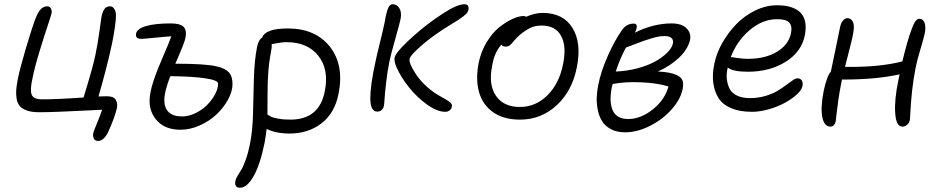

<svg xmlns="http://www.w3.org/2000/svg" viewBox="-20 -568 4447 910"><path d="M444.8 100.1Q430.7 100.1 425 89.1Q419.4 78.1 421.9 63Q424.3 52.7 440.4 14.4Q456.5 -23.9 463.9 -47.9Q439.9 -46.9 377.7 -43.7Q315.4 -40.5 260 -38.3Q204.6 -36.1 164.1 -36.1Q130.9 -36.1 108.4 -43.9Q85.9 -51.8 74.5 -64.5Q63 -77.1 59.1 -98.4Q55.2 -119.6 56.9 -141.8Q58.6 -164.1 64.9 -195.8Q75.2 -246.1 102.8 -339.4Q130.4 -432.6 147.9 -479Q159.2 -508.8 172.4 -523.4Q185.5 -538.1 205.1 -538.1Q214.4 -538.1 219.7 -530.3Q225.1 -522.5 225.1 -509.8Q225.1 -502.9 207.8 -451.7Q190.4 -400.4 167.5 -325.2Q144.5 -250 133.8 -195.8Q121.6 -142.1 130.1 -119.6Q138.7 -97.2 179.2 -97.2Q253.9 -97.2 376 -106Q420.4 -249.5 432.1 -307.1Q443.4 -360.8 451.2 -419.4Q459 -478 460.9 -487.8Q465.8 -512.2 474.9 -525.1Q483.9 -538.1 502 -538.1Q514.2 -538.1 522 -525.1Q529.8 -512.2 529.8 -495.1Q528.8 -451.7 512.2 -367.2Q487.8 -252 446.8 -110.8Q460.9 -111.8 487.8 -111.8Q517.6 -111.8 528.1 -95.7Q538.6 -79.6 534.2 -56.2Q524.9 -13.2 491.2 61Q470.2 100.1 444.8 100.1Z M835.9 46.9Q766.1 46.9 727.5 7.3Q689 -32.2 689 -88.9Q689 -128.4 707 -182.9Q725.1 -237.3 754.2 -303.5Q783.2 -369.6 792 -396Q765.6 -394.5 713.6 -389.2Q661.6 -383.8 650.9 -383.8Q634.3 -383.8 628.4 -390.4Q622.6 -397 625 -409.2Q629.4 -432.1 672.6 -444.6Q715.8 -457 789.1 -457Q834.5 -457 849.9 -440.9Q865.2 -424.8 859.9 -393.1Q858.4 -384.8 855 -374Q851.6 -363.3 845.9 -349.1Q840.3 -335 835.9 -324.5Q831.5 -314 823.2 -294.7Q814.9 -275.4 811 -266.1Q950.7 -266.1 1004.9 -253.9Q1046.4 -244.6 1064.2 -225.6Q1082 -206.5 1082 -169.9Q1082 -134.8 1060.8 -95.9Q1039.6 -57.1 1006.1 -25.6Q972.7 5.9 927 26.4Q881.3 46.9 835.9 46.9ZM758.8 -94.2Q758.8 -56.2 780 -36.1Q801.3 -16.1 842.8 -16.1Q874 -16.1 906 -31.5Q938 -46.9 961.2 -70.1Q984.4 -93.3 999 -120.6Q1013.7 -147.9 1013.7 -171.9Q1013.7 -188 952.1 -197Q890.6 -206.1 787.1 -207Q758.8 -133.3 758.8 -94.2Z M1352.5 64.9Q1288.6 64.9 1243.7 43Q1241.2 67.9 1234.4 106.9Q1213.9 210 1182.6 265.9Q1151.4 321.8 1117.7 321.8Q1089.8 321.8 1095.7 289.1Q1097.7 278.8 1106 265.1Q1114.3 251.5 1123.5 236.8Q1132.8 222.2 1144.8 188.7Q1156.7 155.3 1165.5 110.8Q1177.2 51.3 1179.2 -29.8Q1181.2 -110.8 1183.3 -195.1Q1185.5 -279.3 1198.2 -345.2Q1205.1 -379.4 1222.7 -390.1Q1238.3 -433.1 1344.2 -433.1Q1475.1 -433.1 1543.5 -346.7Q1611.8 -260.3 1584.5 -123Q1566.4 -31.7 1503.7 16.6Q1440.9 64.9 1352.5 64.9ZM1264.6 -323.2Q1254.9 -273.4 1251.5 -225.8Q1248 -178.2 1248 -112.1Q1248 -45.9 1247.6 -24.9Q1259.8 -17.6 1266.1 -14.2Q1272.5 -10.7 1297.4 -5.9Q1322.3 -1 1356.4 -1Q1493.7 -1 1519.5 -136.2Q1540 -238.8 1488.8 -303.5Q1437.5 -368.2 1338.4 -368.2Q1314.9 -368.2 1267.6 -358.9Q1269 -343.3 1264.6 -323.2Z M2090.3 -38.1Q2052.2 -38.1 2004.6 -72Q1957 -106 1918.5 -154.1Q1879.9 -202.1 1859.4 -249Q1847.2 -276.9 1850.1 -294.9Q1854 -308.1 1861.3 -316.9Q1881.8 -345.7 1942.6 -399.9Q2003.4 -454.1 2074.7 -501Q2146 -547.9 2181.2 -547.9Q2201.2 -547.9 2201.2 -527.8Q2201.2 -519 2195.8 -510.3Q2190.4 -501.5 2174.8 -489.7Q2159.2 -478 2152.3 -473.6Q2145.5 -469.2 2122.1 -455.1Q2116.7 -451.7 2114.3 -450.2Q2035.6 -402.3 1980.2 -354.5Q1924.8 -306.6 1921.4 -289.1Q1917 -269 1949.5 -219.2Q1981.9 -169.4 2037.1 -129.9Q2050.8 -120.1 2074.7 -107.2Q2098.6 -94.2 2110.4 -85.4Q2122.1 -76.7 2122.1 -67.9Q2122.1 -55.2 2113 -46.6Q2104 -38.1 2090.3 -38.1ZM1768.1 -39.1Q1735.4 -39.1 1735.1 -101.1Q1734.9 -163.1 1759.3 -273.9Q1764.2 -299.3 1779.8 -362.1Q1795.4 -424.8 1802.2 -458Q1803.2 -462.4 1805.2 -472.9Q1807.1 -483.4 1808.1 -490.2Q1814.5 -520 1821.8 -533.9Q1829.1 -547.9 1841.3 -547.9Q1861.3 -547.9 1873 -528.8Q1884.8 -509.8 1878.4 -477.1Q1874 -456.5 1852.8 -381.1Q1831.5 -305.7 1825.2 -273.9Q1815.9 -227.1 1810.5 -180.4Q1805.2 -133.8 1803 -103.3Q1800.8 -72.8 1800.3 -68.8Q1793.9 -39.1 1768.1 -39.1Z M2444.8 -1Q2367.7 -1 2317.9 -35.6Q2268.1 -70.3 2250.7 -130.6Q2233.4 -190.9 2248.5 -269Q2259.3 -323.2 2286.6 -368.2Q2314 -413.1 2346.2 -438.7Q2378.4 -464.4 2409.2 -478.3Q2439.9 -492.2 2462.9 -492.2Q2472.2 -490.2 2474.6 -488.8Q2514.6 -506.8 2551.8 -506.8Q2649.4 -506.8 2693.4 -435.5Q2737.3 -364.3 2713.9 -249Q2692.4 -137.7 2618.7 -69.3Q2544.9 -1 2444.8 -1ZM2312.5 -255.9Q2294.4 -167 2330.6 -114Q2366.7 -61 2443.8 -61Q2519 -61 2575 -116.7Q2630.9 -172.4 2648.9 -265.1Q2666 -349.6 2639.2 -398.2Q2612.3 -446.8 2547.9 -446.8Q2516.6 -446.8 2494.4 -436.3Q2472.2 -425.8 2443.8 -402.8Q2429.7 -390.6 2416.7 -375Q2403.8 -359.4 2396.2 -353.3Q2388.7 -347.2 2377 -347.2Q2359.9 -347.2 2356.9 -356.9Q2322.8 -319.8 2312.5 -255.9Z M2942.4 59.1Q2903.3 59.1 2875.5 44.2Q2847.7 29.3 2833.5 6.3Q2819.3 -16.6 2813.2 -47.4Q2807.1 -78.1 2808.3 -106.9Q2809.6 -135.7 2815.4 -165Q2827.6 -228 2860.1 -301.8Q2892.6 -375.5 2926.8 -423.8Q2948.2 -456.1 2983.4 -456.1Q3001 -456.1 2997.6 -436Q2996.1 -425.8 2988.8 -413.1Q3077.1 -457 3162.6 -457Q3210.4 -457 3233.6 -434.1Q3256.8 -411.1 3250.5 -378.9Q3240.7 -335 3198.7 -294.9Q3156.7 -254.9 3097.7 -229Q3217.8 -224.1 3217.8 -170.9Q3217.8 -118.7 3175.8 -64.7Q3133.8 -10.7 3069.1 24.2Q3004.4 59.1 2942.4 59.1ZM3130.4 -397Q3116.7 -397 3102.5 -394.8Q3088.4 -392.6 3067.1 -386Q3045.9 -379.4 3034.4 -375.5Q3022.9 -371.6 2990.7 -359.4Q2958.5 -347.2 2946.8 -342.8Q2918 -289.6 2898.4 -229Q2952.1 -231 3002 -244.4Q3051.8 -257.8 3086.4 -277.3Q3121.1 -296.9 3143.3 -319.3Q3165.5 -341.8 3169.4 -362.8Q3172.4 -378.4 3162.6 -387.7Q3152.8 -397 3130.4 -397ZM2880.4 -158.2Q2865.7 -84.5 2884.3 -44.2Q2902.8 -3.9 2957.5 -3.9Q3016.1 -3.9 3073.2 -48.8Q3130.4 -93.8 3148.4 -158.2Q3093.8 -174.8 3018.1 -178Q2942.4 -181.2 2883.8 -169.9Q2883.3 -168 2882.1 -164.1Q2880.9 -160.2 2880.4 -158.2Z M3543.9 -38.1Q3485.8 -38.1 3445.6 -55.2Q3405.3 -72.3 3385.7 -102.8Q3366.2 -133.3 3360.6 -175.5Q3355 -217.8 3366.2 -268.1Q3376 -316.4 3403.6 -365Q3431.2 -413.6 3469.7 -453.4Q3508.3 -493.2 3559.3 -518.1Q3610.4 -543 3662.1 -543Q3740.2 -543 3774.2 -507.8Q3808.1 -472.7 3794.9 -401.9Q3779.3 -322.3 3703.6 -275.1Q3627.9 -228 3524.9 -228Q3452.6 -228 3429.2 -248Q3421.9 -218.3 3425 -191.9Q3428.2 -165.5 3439 -145.8Q3449.7 -126 3474.1 -114.5Q3498.5 -103 3534.2 -103Q3572.3 -103 3606.2 -112.8Q3640.1 -122.6 3663.1 -136.2Q3686 -149.9 3704.3 -163.6Q3722.7 -177.2 3736.6 -187Q3750.5 -196.8 3759.3 -196.8Q3773.4 -196.8 3780 -186.8Q3786.6 -176.8 3783.2 -159.2Q3779.8 -141.6 3756.6 -120.4Q3733.4 -99.1 3700.7 -81.1Q3668 -63 3625.2 -50.5Q3582.5 -38.1 3543.9 -38.1ZM3449.2 -296.9Q3453.1 -296.9 3476.3 -293Q3499.5 -289.1 3524.9 -289.1Q3606.9 -289.1 3662.4 -322.5Q3717.8 -356 3729 -411.1Q3735.8 -444.8 3720.7 -460.9Q3705.6 -477.1 3663.1 -477.1Q3594.2 -477.1 3533.2 -425.3Q3472.2 -373.5 3443.4 -296.9Z M3917 32.2Q3885.7 32.2 3877.2 -13.7Q3868.7 -59.6 3883.8 -136.2Q3898.4 -206.1 3918 -229Q3926.8 -269.5 3942.1 -344.5Q3957.5 -419.4 3960.9 -436Q3964.4 -456.5 3974.4 -469.2Q3984.4 -481.9 3996.1 -481.9Q4014.2 -481.9 4022.5 -464.1Q4030.8 -446.3 4023.9 -411.1Q4021 -394 4014.9 -368.9Q4008.8 -343.8 3999 -305.9Q3989.3 -268.1 3984.9 -251H4016.1Q4154.8 -251 4256.8 -276.9Q4280.3 -375 4299.8 -426.8Q4317.4 -479 4336.9 -479Q4355.5 -479 4362.3 -459Q4369.1 -439 4362.8 -409.2Q4358.4 -387.7 4342 -333.3Q4325.7 -278.8 4319.8 -247.1Q4308.6 -191.4 4302.7 -135.3Q4296.9 -79.1 4295.2 -42.5Q4293.5 -5.9 4292 2Q4289.1 15.6 4278.8 23.9Q4268.6 32.2 4256.8 32.2Q4227.5 32.2 4222.9 -31.2Q4218.3 -94.7 4237.8 -187Q4242.7 -211.4 4243.7 -215.8Q4135.7 -190.9 3970.7 -190.9Q3968.8 -184.6 3966.8 -171.9Q3959 -133.3 3953.4 -94.2Q3947.8 -55.2 3944.8 -26.9Q3941.9 1.5 3940.9 7.8Q3938.5 18.6 3932.1 25.4Q3925.8 32.2 3917 32.2Z"/></svg>

Font: Shantell Sans Bouncy
Style: Italic
Weight: 300
Italic angle: -11.31°
Designer: Stephen Nixon, Anya Danilova, Shantell Martin
Foundry: Arrow Type
Version: Version 1.006;[9816181b4]